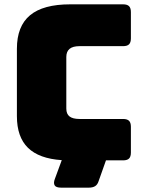

<svg xmlns="http://www.w3.org/2000/svg" viewBox="-20 -740 668 886"><path d="M435 96Q430 112 419 119Q408 126 389 126H263Q238 126 232 115Q226 104 233 86L265 -1Q160 -8 109 -58Q58 -108 58 -204V-515Q58 -619 118.5 -669.5Q179 -720 304 -720H548Q567 -720 575.5 -711.5Q584 -703 584 -684V-563Q584 -544 575.5 -535.5Q567 -527 548 -527H347Q316 -527 301 -514.5Q286 -502 286 -477V-239Q286 -214 301 -202.5Q316 -191 347 -191H548Q567 -191 575.5 -182.5Q584 -174 584 -155V-36Q584 -17 575.5 -8.5Q567 0 548 0H469Z"/></svg>

Font: Bungee
Style: Regular
Weight: 400
Designer: David Jonathan Ross
Foundry: David Jonathan Ross
Version: Version 1.000;PS 1.0;hotconv 1.0.72;makeotf.lib2.5.5900